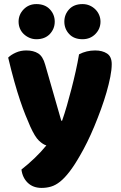

<svg xmlns="http://www.w3.org/2000/svg" viewBox="-20 -743 590 940"><path d="M128 -124Q117 -149 104.5 -180Q92 -211 78.5 -251Q65 -291 50.5 -342.5Q36 -394 20 -461Q34 -475 57.5 -485.5Q81 -496 109 -496Q144 -496 167 -481.5Q190 -467 201 -427L280 -152H284Q296 -186 307.5 -226Q319 -266 330 -308.5Q341 -351 350.5 -393.5Q360 -436 367 -477Q403 -496 446 -496Q481 -496 504 -481Q527 -466 527 -429Q527 -402 520 -366.5Q513 -331 501.5 -291Q490 -251 474.5 -208.5Q459 -166 442 -125Q425 -84 407 -47.5Q389 -11 372 18Q344 67 320 98Q296 129 274 146.5Q252 164 230 170.5Q208 177 184 177Q142 177 116 152Q90 127 85 87Q117 62 149 31.5Q181 1 207 -31Q190 -36 170.5 -54.5Q151 -73 128 -124ZM71 -637Q71 -672 96 -697.5Q121 -723 158 -723Q200 -723 224 -697.5Q248 -672 248 -637Q248 -602 224 -576.5Q200 -551 158 -551Q140 -551 124 -558Q108 -565 96 -576.5Q84 -588 77.5 -603.5Q71 -619 71 -637ZM295 -637Q295 -672 318.5 -697.5Q342 -723 384 -723Q403 -723 419 -716Q435 -709 447 -697Q459 -685 465.5 -669.5Q472 -654 472 -637Q472 -602 447 -576.5Q422 -551 384 -551Q342 -551 318.5 -576.5Q295 -602 295 -637Z"/></svg>

Font: Baloo Tammudu
Style: Regular
Weight: 400
Designer: Omkar Shende and Ek Type
Foundry: Ek Type
Version: Version 1.007;PS 1.000;hotconv 1.0.88;makeotf.lib2.5.647800